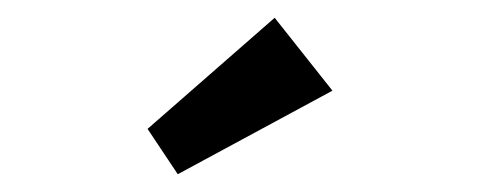

<svg xmlns="http://www.w3.org/2000/svg" viewBox="-20 -802 540 216"><path d="M180 -606 146 -657 289 -782 354 -700Z"/></svg>

Font: Readex Pro
Style: Regular
Weight: 400
Designer: Bonnie Shaver-Troup, Thomas Jockin
Foundry: Lexend
Version: Version 1.204; ttfautohint (v1.8.4.7-5d5b)